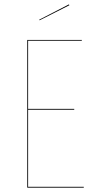

<svg xmlns="http://www.w3.org/2000/svg" viewBox="-20 -864 446 884"><path d="M297.4 -843.8 299.3 -839.8 162.1 -770.5 160.6 -773.4ZM356.9 -680.2 356.4 -676.3H109.4V-362.8H321.8V-358.9H109.4V-3.9H365.7V0H105.5V-680.2Z"/></svg>

Font: Fira Sans Compressed Four
Style: Regular
Weight: 100
Width: 1
Designer: Carrois Corporate & Edenspiekermann AG
Foundry: Carrois Corporate GbR & Edenspiekermann AG
Version: Version 4.203;PS 004.203;hotconv 1.0.88;makeotf.lib2.5.64775